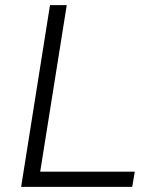

<svg xmlns="http://www.w3.org/2000/svg" viewBox="-20 -725 594 745"><path d="M62 0 174 -705H239L136 -59H503L493 0Z"/></svg>

Font: Nunito Sans 10pt Light
Style: Italic
Weight: 300
Italic angle: -9°
Designer: Vernon Adams
Foundry: Vernon Adams
Version: Version 3.101;gftools[0.9.27]